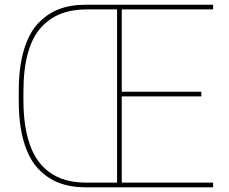

<svg xmlns="http://www.w3.org/2000/svg" viewBox="-20 -800 980 820"><path d="M60.1 -370.1V-410.2Q60.1 -510.7 81.1 -583.5Q102.1 -656.2 141.1 -698.5Q180.2 -740.7 230.5 -760.3Q280.8 -779.8 345.2 -779.8H890.1V-759.8H500V-408.2H839.8V-388.2H500V-20H890.1V0H345.2Q281.2 0 230.7 -19.5Q180.2 -39.1 141.1 -81.5Q102.1 -124 81.1 -196.8Q60.1 -269.5 60.1 -370.1ZM480 -759.8H350.1Q288.1 -759.8 240 -741.2Q191.9 -722.7 155.3 -682.6Q118.7 -642.6 99.4 -574Q80.1 -505.4 80.1 -410.2V-370.1Q80.1 -293.5 93 -234.1Q106 -174.8 128.9 -134.5Q151.9 -94.2 186 -68.4Q220.2 -42.5 260.5 -31.2Q300.8 -20 350.1 -20H480Z"/></svg>

Font: Cooper Hewitt
Style: Thin
Weight: 701
Designer: Village Type and Design LLC
Foundry: Cooper Hewitt Smithsonian Design Museum
Version: 1.000